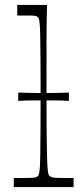

<svg xmlns="http://www.w3.org/2000/svg" viewBox="-20 -760 337 780"><path d="M36 0V-37Q51 -37 63 -37Q75 -37 85 -37Q111 -37 120 -38.5Q129 -40 133 -44Q136 -46 138 -52Q140 -58 141.5 -75Q143 -92 143.5 -126.5Q144 -161 144.5 -219.5Q145 -278 145 -370Q145 -459 144.5 -517Q144 -575 143.5 -609Q143 -643 141.5 -660Q140 -677 138 -683Q136 -689 133 -691Q129 -695 120 -696Q111 -697 88 -697Q80 -697 70.5 -697Q61 -697 50 -697V-740H171Q171 -728 170.5 -710.5Q170 -693 169.5 -666.5Q169 -640 169 -600Q169 -560 169 -503.5Q169 -447 169 -368Q169 -278 169.5 -219.5Q170 -161 171 -126.5Q172 -92 173.5 -75Q175 -58 177 -52Q179 -46 183 -44Q188 -40 197 -38.5Q206 -37 236 -37Q245 -37 255.5 -37Q266 -37 279 -37V0ZM54 -350V-384Q80 -383 105 -382.5Q130 -382 156 -382Q183 -382 208.5 -382.5Q234 -383 260 -384V-350Q234 -352 208.5 -352Q183 -352 156 -352Q130 -352 105 -352Q80 -352 54 -350Z"/></svg>

Font: Ojuju Light
Style: Regular
Weight: 300
Designer: Chisaokwu Joboson, Mirko Velimirovic
Foundry: Udi Foundry
Version: Version 1.000